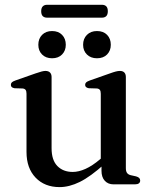

<svg xmlns="http://www.w3.org/2000/svg" viewBox="-20 -772 644 804"><path d="M405 -57V-90.5L402 -93V-379.5Q402 -390.5 398.2 -395.5Q394.5 -400.5 386 -401.5L352 -402.5Q344 -404 340.2 -407.5Q336.5 -411 336.5 -416.5Q336.5 -423 340.8 -427Q345 -431 356 -435L440 -464.5Q455 -470 464.8 -472.5Q474.5 -475 482 -475Q494.5 -475 500.8 -468.2Q507 -461.5 507 -449.5V-68Q507 -54.5 512 -47.8Q517 -41 527 -38.5L549.5 -33.5Q558.5 -31 562.8 -26.8Q567 -22.5 567 -16Q567 -8.5 561.5 -4.2Q556 0 544.5 0H455.5Q432.5 0 418.8 -15Q405 -30 405 -57ZM91 -135.5V-379.5Q91 -390.5 87.2 -395.5Q83.5 -400.5 75 -401.5L41 -402.5Q32.5 -404 29 -407.5Q25.5 -411 25.5 -416.5Q25.5 -423 29.5 -427Q33.5 -431 44.5 -435L128.5 -464.5Q144.5 -470 154 -472.5Q163.5 -475 170 -475Q183 -475 189.5 -468.2Q196 -461.5 196 -449.5V-151.5Q196 -101.5 220.2 -76.8Q244.5 -52 284.5 -52Q309.5 -52 338 -64.8Q366.5 -77.5 399 -105L420.5 -123.5L439.5 -104.5L418 -85.5Q358.5 -32 314.2 -10.2Q270 11.5 229.5 11.5Q167 11.5 129 -28.2Q91 -68 91 -135.5ZM198 -528Q172 -528 156.2 -543.8Q140.5 -559.5 140.5 -584.5Q140.5 -610 156.2 -626Q172 -642 198 -642Q224.5 -642 240 -626Q255.5 -610 255.5 -584.5Q255.5 -560 240 -544Q224.5 -528 198 -528ZM386 -528Q360 -528 344 -543.8Q328 -559.5 328 -584.5Q328 -610 344 -626Q360 -642 386 -642Q413 -642 428.5 -626Q444 -610 444 -584.5Q444 -560 428.5 -544Q413 -528 386 -528ZM152.5 -725Q152.5 -738.5 159 -745.2Q165.5 -752 177.5 -752H406.5Q418.5 -752 425 -745.5Q431.5 -739 431.5 -725Q431.5 -711 425 -704.5Q418.5 -698 406.5 -698H177.5Q165.5 -698 159 -704.5Q152.5 -711 152.5 -725Z"/></svg>

Font: Fraunces 18pt
Style: Regular
Weight: 400
Version: Version 1.000;[b76b70a41]